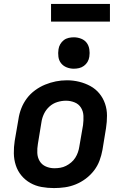

<svg xmlns="http://www.w3.org/2000/svg" viewBox="-20 -950 640 978"><path d="M255 8Q223 8 192 2.5Q161 -3 134.5 -18Q108 -33 89 -56Q70 -79 60.5 -108Q51 -137 50.5 -169Q50 -201 55 -233L74 -343Q78 -371 88.5 -398Q99 -425 116.5 -448.5Q134 -472 158.5 -490Q183 -508 210 -519Q237 -530 264.5 -535.5Q292 -541 321 -541Q353 -541 383.5 -533.5Q414 -526 440.5 -511.5Q467 -497 486 -474Q505 -451 515 -422Q525 -393 525 -361Q525 -329 520 -297L502 -187Q497 -159 487 -132Q477 -105 459 -81.5Q441 -58 417 -40Q393 -22 366 -11Q339 0 311 4Q283 8 255 8ZM257 -93Q272 -93 287 -95.5Q302 -98 316 -105Q330 -112 342.5 -122.5Q355 -133 363.5 -146.5Q372 -160 377 -174.5Q382 -189 384 -203L403 -313Q406 -337 405 -360Q404 -383 392.5 -401.5Q381 -420 360 -428.5Q339 -437 316 -437Q294 -437 271.5 -430Q249 -423 231.5 -407Q214 -391 204 -370Q194 -349 191 -327L173 -217Q169 -194 170 -171Q171 -148 182 -129.5Q193 -111 213.5 -102Q234 -93 257 -93ZM356 -600Q337 -600 319.5 -607Q302 -614 291 -628Q280 -642 277.5 -661Q275 -680 278 -699Q280 -713 287 -725Q294 -737 305 -745.5Q316 -754 329.5 -757Q343 -760 356 -760Q375 -760 393 -753Q411 -746 421.5 -732Q432 -718 435 -699Q438 -680 435 -661Q433 -647 426 -635Q419 -623 407.5 -614.5Q396 -606 382.5 -603Q369 -600 356 -600ZM240 -840V-930H540V-840Z"/></svg>

Font: Iosevka Curly Extended
Style: Bold Italic
Weight: 700
Width: 7
Italic angle: -9°
Monospace: yes
Designer: Belleve Invis
Foundry: Belleve Invis
Version: Version 11.1.0; ttfautohint (v1.8.3)